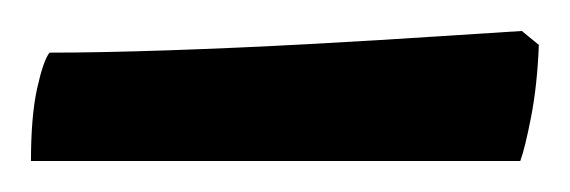

<svg xmlns="http://www.w3.org/2000/svg" viewBox="-20 -674 368 124"><path d="M0 -570Q0 -599 4 -617Q8 -635 12 -640Q44 -640 88.5 -641.5Q133 -643 179 -645.5Q225 -648 262.5 -650.5Q300 -653 317 -654L328 -645Q327 -619 323 -598.5Q319 -578 316 -570Z"/></svg>

Font: Texturina
Style: Bold
Weight: 700
Designer: Guillermo Torres Carreño
Foundry: Omnibus-Type
Version: Version 1.002; ttfautohint (v1.8.3)